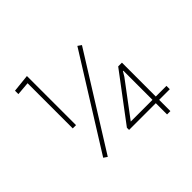

<svg xmlns="http://www.w3.org/2000/svg" viewBox="-174 -909 1096 1096"><g transform="rotate(-45 374.5 -360.5)"><path d="M176.3 -324.2H149.9V-689L68.8 -682.1V-709.5L176.3 -720.7ZM176.3 -67.9 154.3 -83 501.5 -638.7 523.4 -623.5ZM586.9 -117.7V-352.5L584 -353.5L566.4 -324.2L411.6 -117.7ZM613.8 -117.7H699.7V-90.8H613.8V0H586.9V-90.8H371.1V-108.4L583.5 -391.1H613.8Z"/></g></svg>

Font: Roboto-Thin
Style: Regular
Weight: 250
Designer: Google
Version: Version 1.100141; 2013; ttfautohint (v0.94.14-c901) -l 8 -r 